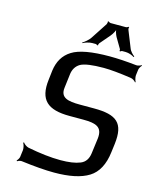

<svg xmlns="http://www.w3.org/2000/svg" viewBox="-124 -920 821 1014"><g transform="rotate(15 286.5 -413.0)"><path d="M387 -372H309C244 -372 201 -381 208 -437L217 -511C220 -540 233 -561 255 -574C277 -586 319 -592 381 -592C419 -592 469 -587 531 -578C543 -577 556 -567 560 -561L563 -563C559 -570 554 -587 555 -598L559 -630C560 -638 568 -651 573 -655L571 -658C566 -654 551 -649 543 -650C487 -656 438 -659 396 -659C299 -659 230 -647 191 -622C151 -597 129 -559 122 -508L116 -456C102 -343 152 -300 272 -300H348C418 -300 454 -287 447 -224L436 -140C432 -109 418 -88 393 -78C366 -67 331 -62 285 -62C233 -62 173 -69 106 -82C94 -85 81 -95 76 -103L72 -100C77 -93 82 -75 81 -62L76 -23C75 -16 67 -4 63 0L66 3C70 -1 84 -5 90 -4C160 5 221 10 270 10C353 10 416 -3 459 -30C501 -56 527 -104 535 -173L541 -220C555 -336 511 -372 387 -372ZM288 -703H307C310 -703 316 -700 317 -698L321 -700C320 -702 322 -709 324 -711L372 -767C383 -780 394 -801 396 -813H392C390 -801 397 -780 404 -767L437 -711C439 -709 439 -702 438 -700L442 -698C443 -700 449 -703 452 -703H471C488 -703 509 -695 518 -688L521 -692C512 -698 496 -714 491 -729L455 -819C453 -823 453 -832 455 -834L453 -836C450 -834 442 -830 438 -830H355C351 -830 343 -834 343 -836L338 -834C340 -832 338 -823 336 -819L277 -729C267 -714 247 -698 236 -692L238 -689C248 -695 271 -703 288 -703Z"/></g></svg>

Font: Gamestation Storm Oblique 
Style: Italic
Weight: 400
Designer: Jonas Hecksher
Foundry: Jonas Hecksher, Playtypeª, e-types AS
Version: Version 1.003